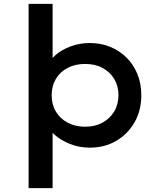

<svg xmlns="http://www.w3.org/2000/svg" viewBox="-20 -760 831 1000"><path d="M129 220V-740H254V-407L231 -416Q238 -446 269.5 -473.5Q301 -501 348 -518.5Q395 -536 447 -536Q505 -536 554 -516Q603 -496 639.5 -459.5Q676 -423 696 -373.5Q716 -324 716 -264Q716 -185 681 -123.5Q646 -62 585.5 -26.5Q525 9 448 9Q393 9 345 -10Q297 -29 264.5 -58Q232 -87 224 -117L254 -131V220ZM423 -100Q475 -100 513.5 -121Q552 -142 574.5 -179Q597 -216 597 -264Q597 -312 575 -348.5Q553 -385 514.5 -406Q476 -427 423 -427Q372 -427 332.5 -406.5Q293 -386 271 -349Q249 -312 249 -264Q249 -216 271 -179Q293 -142 332.5 -121Q372 -100 423 -100Z"/></svg>

Font: Lexend Exa Medium
Style: Regular
Weight: 500
Designer: Bonnie Shaver-Troup, Thomas Jockin
Foundry: Lexend
Version: Version 1.007